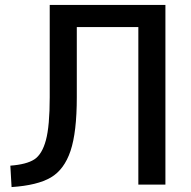

<svg xmlns="http://www.w3.org/2000/svg" viewBox="-20 -750 774 780"><path d="M652 0H542V-640H292V-355Q292 -213 266.5 -137Q241 -61 186.5 -29Q132 3 27 10L22 -77Q88 -82 119.5 -102.5Q151 -123 166.5 -180.5Q182 -238 182 -355V-730H652Z"/></svg>

Font: M PLUS 1p Medium
Style: Regular
Weight: 500
Version: Version 1.062